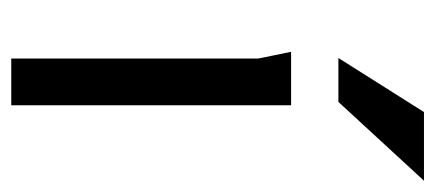

<svg xmlns="http://www.w3.org/2000/svg" viewBox="-236 -537 773 341"><g transform="rotate(90 150.5 -366.5)"><path d="M179 -733 83 -581H161L301 -733ZM84 -438V0H167V-497H72C73 -491 84 -440 84 -438Z"/></g></svg>

Font: Rosario
Style: Regular
Weight: 400
Designer: Hector Gatti
Foundry: Omnibus Type
Version: Version 1.100